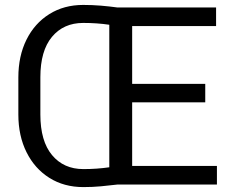

<svg xmlns="http://www.w3.org/2000/svg" viewBox="-20 -741 935 771"><path d="M510.7 -74.7H851.1V0H452.1Q420.4 3.9 385.7 7.1Q351.1 10.3 314.9 10.3Q237.3 10.3 178.5 -26.6Q119.6 -63.5 86.7 -129.4Q53.7 -195.3 53.7 -281.2V-429.7Q53.7 -516.1 86.4 -581.8Q119.1 -647.5 178 -684.3Q236.8 -721.2 314 -721.2Q350.1 -721.2 385.3 -718.3Q420.4 -715.3 452.1 -710.9H847.7V-636.2H510.7V-404.3H804.2V-330.1H510.7ZM142.1 -281.2Q142.1 -174.3 189 -118.2Q235.8 -62 314.9 -62Q368.7 -62 418.9 -69.3V-641.6Q369.6 -648.9 314 -648.9Q235.4 -648.9 188.7 -593Q142.1 -537.1 142.1 -430.7Z"/></svg>

Font: Robert Sans Medium
Style: Regular
Weight: 500
Designer: Christian Robertson (extended by Adam Twardoch)
Foundry: Google
Version: Version 12.135;April 2, 2019;FontCreator 11.5.0.2425 64-bit;